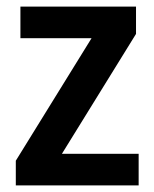

<svg xmlns="http://www.w3.org/2000/svg" viewBox="-20 -563 469 583"><path d="M401 0V-96H168L393 -460V-543H42V-447H258L28 -75V0Z"/></svg>

Font: Noto Sans Armenian SemiCondensed SemiBold
Style: Regular
Weight: 600
Width: 4
Designer: Monotype Design Team
Foundry: Monotype Imaging Inc.
Version: Version 2.008